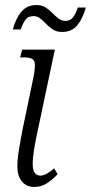

<svg xmlns="http://www.w3.org/2000/svg" viewBox="-20 -733 361 763"><path d="M116 10Q85 10 67 -12Q49 -34 49 -72Q49 -100 56 -142.5Q63 -185 70 -220L113 -426Q123 -477 115.5 -491Q108 -505 75 -505H60L68 -536H198L128 -205Q121 -174 115.5 -140Q110 -106 110 -81Q110 -56 118.5 -45.5Q127 -35 140 -35Q153 -35 167.5 -43.5Q182 -52 195 -64L209 -41Q192 -22 168.5 -6Q145 10 116 10ZM227 -606Q205 -606 190.5 -615.5Q176 -625 164 -637.5Q152 -650 140 -659.5Q128 -669 114 -669Q91 -669 80.5 -653.5Q70 -638 62 -616H31Q43 -661 65.5 -687Q88 -713 125 -713Q146 -713 161 -703.5Q176 -694 188 -681.5Q200 -669 212.5 -659.5Q225 -650 240 -650Q261 -650 272 -666.5Q283 -683 289 -703H321Q309 -659 287 -632.5Q265 -606 227 -606Z"/></svg>

Font: Noto Serif ExtraCondensed Light
Style: Italic
Weight: 300
Width: 2
Italic angle: -12°
Designer: Monotype Design Team
Foundry: Monotype Imaging Inc.
Version: Version 2.014; ttfautohint (v1.8.4.7-5d5b)